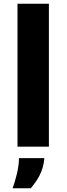

<svg xmlns="http://www.w3.org/2000/svg" viewBox="-20 -780 354 1021"><path d="M73 0H240V-760H73ZM47 221H144C177 180 210 135 216 61H81C81 114 62 180 47 221Z"/></svg>

Font: Kathrein 85 Heavy
Style: Regular
Weight: 900
Designer: Lazydogs Typefoundry, based on Open Sans by Ascender Corporation
Foundry: Lazydogs Typefoundry
Version: Version 1.003;PS 001.003;hotconv 1.0.88;makeotf.lib2.5.64775